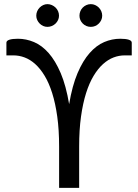

<svg xmlns="http://www.w3.org/2000/svg" viewBox="-20 -909 668 929"><path d="M11 -702.5Q11 -712 25.5 -716.8Q40 -721.5 67 -721.5Q106.5 -721.5 144.5 -705.5Q182.5 -689.5 215.2 -652.5Q248 -615.5 273.8 -555Q299.5 -494.5 314.5 -405Q329.5 -494.5 355.2 -555Q381 -615.5 413.8 -652.5Q446.5 -689.5 484.2 -705.5Q522 -721.5 561.5 -721.5Q588.5 -721.5 603 -716.8Q617.5 -712 617.5 -702.5V-641H582.5Q556 -641 529.5 -631Q503 -621 478.5 -599Q454 -577 433 -542.2Q412 -507.5 396.5 -458.5Q381 -409.5 372 -345.2Q363 -281 363 -199.5V0H266V-199.5Q266 -281 257 -345.2Q248 -409.5 232.5 -458.5Q217 -507.5 196 -542.2Q175 -577 150.5 -599Q126 -621 99.2 -631Q72.5 -641 46 -641H11ZM265.5 -833Q265.5 -822 261 -812.2Q256.5 -802.5 248.8 -795Q241 -787.5 230.8 -783.2Q220.5 -779 209.5 -779Q199 -779 189.2 -783.2Q179.5 -787.5 172 -795Q164.5 -802.5 160 -812.2Q155.5 -822 155.5 -833Q155.5 -844.5 160 -854.8Q164.5 -865 172 -872.5Q179.5 -880 189.2 -884.5Q199 -889 209.5 -889Q220.5 -889 230.8 -884.5Q241 -880 248.8 -872.5Q256.5 -865 261 -854.8Q265.5 -844.5 265.5 -833ZM474.5 -833Q474.5 -822 470 -812.2Q465.5 -802.5 458 -795Q450.5 -787.5 440.5 -783.2Q430.5 -779 419.5 -779Q408 -779 398 -783.2Q388 -787.5 380.5 -795Q373 -802.5 368.8 -812.2Q364.5 -822 364.5 -833Q364.5 -844.5 368.8 -854.8Q373 -865 380.5 -872.5Q388 -880 398 -884.5Q408 -889 419.5 -889Q430.5 -889 440.5 -884.5Q450.5 -880 458 -872.5Q465.5 -865 470 -854.8Q474.5 -844.5 474.5 -833Z"/></svg>

Font: Lato-Regular
Style: Regular
Weight: 400
Designer: Lukasz Dziedzic with Adam Twardoch and Botio Nikoltchev
Foundry: tyPoland Lukasz Dziedzic
Version: Version 2.015; 2015-08-06; http://www.latofonts.com/